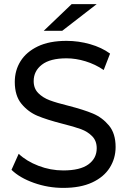

<svg xmlns="http://www.w3.org/2000/svg" viewBox="-20 -907 623 935"><path d="M145 -16.5C191 -0.2 238.7 8 288 8C344 8 391 -0.8 429 -18.5C467 -36.2 495.5 -60.2 514.5 -90.5C533.5 -120.8 543 -154.3 543 -191C543 -235 532.2 -270 510.5 -296C488.8 -322 462.8 -341.3 432.5 -354C402.2 -366.7 362.3 -379.3 313 -392C275 -401.3 244.8 -410.2 222.5 -418.5C200.2 -426.8 181.5 -438.5 166.5 -453.5C151.5 -468.5 144 -488 144 -512C144 -544.7 157.3 -571.3 184 -592C210.7 -612.7 250.7 -623 304 -623C334 -623 364.8 -618.2 396.5 -608.5C428.2 -598.8 457.7 -584.7 485 -566L516 -646C488.7 -666 456.2 -681.3 418.5 -692C380.8 -702.7 342.7 -708 304 -708C248 -708 201.3 -699 164 -681C126.7 -663 98.7 -639 80 -609C61.3 -579 52 -545.3 52 -508C52 -463.3 62.8 -427.8 84.5 -401.5C106.2 -375.2 132.2 -355.7 162.5 -343C192.8 -330.3 232.7 -317.7 282 -305C322 -295 352.8 -286 374.5 -278C396.2 -270 414.3 -258.5 429 -243.5C443.7 -228.5 451 -209 451 -185C451 -152.3 437.5 -126.2 410.5 -106.5C383.5 -86.8 342.7 -77 288 -77C246.7 -77 206.5 -84.5 167.5 -99.5C128.5 -114.5 96.3 -134 71 -158L36 -80C62.7 -54 99 -32.8 145 -16.5ZM329 -887 193 -757H283L451 -887Z"/></svg>

Font: Rookery
Style: Regular
Weight: 400
Designer: Ryan Kimball / Julieta Ulanovsky
Foundry: Motorola Mobility LLC.
Version: Version 1.0